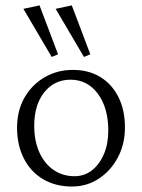

<svg xmlns="http://www.w3.org/2000/svg" viewBox="-20 -681 524 709"><path d="M246.1 7.8Q184.6 7.8 138.7 -19.5Q92.8 -46.9 67.9 -96.2Q43 -145.5 43 -209Q43 -272.5 70.3 -320.3Q97.7 -368.2 144.5 -395.5Q191.4 -422.9 249 -422.9Q307.6 -422.9 350.6 -396.5Q393.6 -370.1 417.5 -322.3Q441.4 -274.4 441.4 -210Q441.4 -149.4 415.5 -100.1Q389.6 -50.8 345.2 -21.5Q300.8 7.8 246.1 7.8ZM254.9 -30.3Q292 -30.3 319.8 -52.2Q347.7 -74.2 363.8 -112.3Q379.9 -150.4 379.9 -198.2Q379.9 -283.2 341.3 -335Q302.7 -386.7 240.2 -386.7Q180.7 -386.7 143.6 -340.3Q106.4 -293.9 106.4 -216.8Q106.4 -160.2 125.5 -118.2Q144.5 -76.2 178.2 -53.2Q211.9 -30.3 254.9 -30.3ZM290 -470.7 185.5 -648.4 245.1 -661.1 313.5 -480.5ZM170.9 -470.7 66.4 -648.4 126 -661.1 194.3 -480.5Z"/></svg>

Font: Crimson Pro ExtraLight
Style: Regular
Weight: 250
Designer: Jacques Le Bailly
Foundry: Baron von Fonthausen
Version: Version 1.003